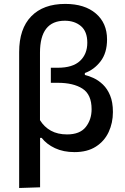

<svg xmlns="http://www.w3.org/2000/svg" viewBox="-20 -766 639 982"><path d="M78 195.5V-500Q78 -619 139.8 -682.5Q201.5 -746 313.5 -746Q413 -746 470.2 -697Q527.5 -648 527.5 -564.5Q527.5 -495.5 494.5 -452.5Q461.5 -409.5 414 -392.5V-382.5Q434.5 -378 459.2 -366.5Q484 -355 506.5 -333.5Q529 -312 543.2 -277.8Q557.5 -243.5 557.5 -193Q557.5 -137.5 535.8 -90.8Q514 -44 470.2 -16Q426.5 12 361 12Q304.5 12 261.2 -8.2Q218 -28.5 193 -61H185V192ZM323 -78.5Q388.5 -78.5 418.5 -116.2Q448.5 -154 448.5 -207.5Q448.5 -282.5 402 -312.5Q355.5 -342.5 275.5 -342.5H240V-419.5H275.5Q352 -419.5 389.2 -454.5Q426.5 -489.5 426.5 -547.5Q426.5 -605 394 -632.5Q361.5 -660 311.5 -660Q184.5 -660 184.5 -496.5V-151.5Q206 -116.5 240.5 -97.5Q275 -78.5 323 -78.5Z"/></svg>

Font: Heraclito Medium
Style: Regular
Weight: 500
Designer: Kostas Bartsokas (font) & Cristiano Sobral (main changes)
Foundry: Kostas Bartsokas (font) & Cristiano Sobral (main changes)
Version: Version 1.00;July 8, 2020;FontCreator 13.0.0.2655 64-bit